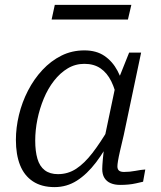

<svg xmlns="http://www.w3.org/2000/svg" viewBox="-20 -753 657 785"><path d="M490 -376 461 -337Q452 -386 435 -420.5Q418 -455 391 -473.5Q364 -492 325 -492Q288 -492 257 -473.5Q226 -455 201 -423Q176 -391 159 -350Q142 -309 133 -265Q124 -221 124 -178Q124 -135 133 -104Q142 -73 163 -57Q184 -41 217 -41Q258 -41 291.5 -63Q325 -85 357.5 -127Q390 -169 426 -230L441 -200Q409 -137 372.5 -89Q336 -41 294.5 -14.5Q253 12 203 12Q150 12 114.5 -11.5Q79 -35 62 -78Q45 -121 45 -181Q45 -231 57.5 -283Q70 -335 94.5 -382.5Q119 -430 153.5 -467Q188 -504 231 -525.5Q274 -547 325 -547Q374 -547 407 -524.5Q440 -502 460.5 -463.5Q481 -425 490 -376ZM557 -538 486 -201Q477 -163 471 -137Q465 -111 462.5 -95.5Q460 -80 460 -73Q460 -61 466.5 -55.5Q473 -50 487 -50Q511 -50 534 -54.5Q557 -59 574 -60L565 -10Q552 -7 536.5 -3.5Q521 0 505 1.5Q489 3 471 3Q449 3 432.5 -4Q416 -11 407 -25.5Q398 -40 398 -62Q398 -74 400.5 -102.5Q403 -131 408 -165L402 -163L453 -406L458 -413L508 -538ZM204 -733H517L503 -673H191Z"/></svg>

Font: Roboto Serif Light
Style: Italic
Weight: 300
Italic angle: -10°
Version: Version 1.007